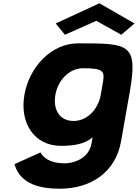

<svg xmlns="http://www.w3.org/2000/svg" viewBox="-20 -870 836 1165"><path d="M766.7 -308.2C819.4 -607 762.8 -607 453.6 -607C294.5 -607 158.6 -467.2 128.3 -295.4C98 -123.6 187.5 15 350.3 15C426.3 15 493.2 5 541.9 -37L535.2 1C519.1 92 427.6 121 371.9 121C284.3 121 241.6 86 225.5 55L67.9 126C103.2 251 229.6 275 343.2 275C529 275 681.1 177.2 714.4 -11.7ZM316.2 -295.3C332.9 -389.6 405.6 -456 482.7 -456C604.4 -456 615.1 -439.5 605.8 -377.7C604.2 -367.9 593.3 -305.9 591.4 -295.3C575 -202.4 505.8 -136 426.3 -136C343.4 -136 299.9 -202.4 316.2 -295.3ZM318 -727.7 373.9 -659.1 564.3 -743.6 716.1 -659.1 796.2 -727.7 583.1 -850Z"/></svg>

Font: Hussar Wysoki
Style: Obl
Weight: 700
Foundry: Cannot Into Space Fonts
Version: Version 0.92